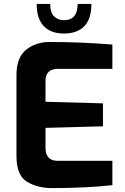

<svg xmlns="http://www.w3.org/2000/svg" viewBox="-20 -954 637 979"><path d="M64 -158V-571Q64 -661 113.5 -700.5Q163 -740 233 -740Q386 -740 553 -727V-603H277Q212 -603 212 -542V-435L505 -427V-310L212 -302V-200Q212 -134 274 -134H553V-10Q420 5 244 5Q172 5 118 -27Q64 -59 64 -158ZM167 -934H236Q236 -890 256 -870.5Q276 -851 306 -851Q376 -851 376 -934H446Q446 -857 409.5 -820Q373 -783 306 -783Q240 -783 203.5 -820.5Q167 -858 167 -934Z"/></svg>

Font: Exo
Style: Bold
Weight: 700
Designer: Natanael Gama
Foundry: Natanael Gama
Version: Version 1.500; ttfautohint (v1.6)